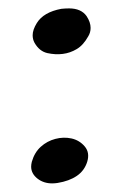

<svg xmlns="http://www.w3.org/2000/svg" viewBox="-20 -505 301 448"><path d="M123 -484.4Q132.8 -485.4 141.1 -485.4Q169.4 -485.4 182.1 -467.3Q191.4 -453.1 191.4 -439.9Q191.4 -429.2 186 -420.4Q174.3 -399.4 158.9 -390.4Q143.6 -381.3 126.5 -379.2Q109.4 -377 90.6 -381.1Q71.8 -385.3 60.5 -405.3Q56.2 -413.1 56.2 -422.9Q56.2 -435.5 65.9 -451.2Q81.5 -476.6 123 -484.4ZM114.3 -78.1Q107.9 -77.1 101.6 -77.1Q82 -77.1 67.9 -87.9Q52.7 -99.6 52.7 -116.2Q52.7 -121.1 54.2 -127.4Q60.5 -149.4 75.2 -162.6Q89.8 -175.8 109.1 -180.9Q128.4 -186 147 -181.9Q165.5 -177.7 177.7 -163.3Q189.9 -148.9 183.6 -127.9Q177.2 -106.9 159.4 -94.7Q141.6 -82.5 114.3 -78.1Z"/></svg>

Font: Myanmar Kalay
Style: Regular
Weight: 400
Designer: Khon Soe Zaw Thu
Foundry: PaOh Unicode khonsoezawthu@gmail.com and @hotmail.com
Version: Version 1.20 December 6, 2016